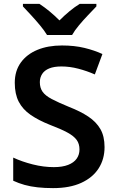

<svg xmlns="http://www.w3.org/2000/svg" viewBox="-20 -958 600 988"><path d="M518 -201Q518 -139 487.5 -91.5Q457 -44 398 -17Q339 10 253 10Q210 10 173.5 6Q137 2 106.5 -6.5Q76 -15 48 -28V-147Q93 -126 148.5 -112Q204 -98 257 -98Q301 -98 330.5 -109.5Q360 -121 374.5 -141.5Q389 -162 389 -189Q389 -218 374.5 -238Q360 -258 327 -276Q294 -294 236 -316Q178 -339 137.5 -367Q97 -395 76.5 -434.5Q56 -474 56 -532Q56 -593 87 -636Q118 -679 172.5 -701.5Q227 -724 299 -724Q363 -724 414.5 -711.5Q466 -699 507 -680L468 -575Q427 -593 383 -604.5Q339 -616 296 -616Q258 -616 233.5 -606Q209 -596 197 -577.5Q185 -559 185 -535Q185 -506 199 -486Q213 -466 246 -448.5Q279 -431 335 -408Q394 -385 434.5 -358Q475 -331 496.5 -294Q518 -257 518 -201ZM222 -778Q208 -801 186 -827.5Q164 -854 140 -880Q116 -906 98 -925V-938H183Q209 -921 234.5 -900Q260 -879 286 -853Q312 -879 338 -900.5Q364 -922 390 -938H476V-925Q458 -906 433.5 -880.5Q409 -855 386.5 -828Q364 -801 351 -778Z"/></svg>

Font: Noto Sans Khmer SemiBold
Style: Regular
Weight: 600
Version: Version 2.003